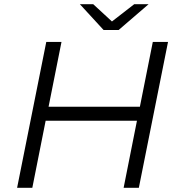

<svg xmlns="http://www.w3.org/2000/svg" viewBox="-20 -901 853 921"><path d="M786 -700 646 0H573L637 -322H199L135 0H62L202 -700H275L213 -389H651L713 -700ZM693 -881 549 -757H477L363 -881H427L517 -798L624 -881Z"/></svg>

Font: Montserrat Alternates
Style: Italic
Weight: 400
Italic angle: -11.3°
Designer: Julieta Ulanovsky
Foundry: Julieta Ulanovsky
Version: Version 7.200